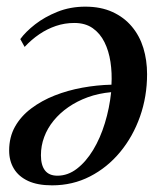

<svg xmlns="http://www.w3.org/2000/svg" viewBox="-20 -543 487 577"><path d="M41 -425.5Q57 -447.5 85.5 -469.8Q114 -492 152.5 -507.5Q191 -523 236.5 -523Q283 -523 318 -507Q353 -491 376.2 -463.2Q399.5 -435.5 410.8 -398.8Q422 -362 422 -320Q422 -253 400.8 -192.8Q379.5 -132.5 341 -86Q302.5 -39.5 250.5 -12.8Q198.5 14 136.5 14Q93 14 64.5 0.8Q36 -12.5 21.8 -36Q7.5 -59.5 7.5 -90.5Q7.5 -131 25.2 -162.5Q43 -194 74 -217.2Q105 -240.5 144.2 -256Q183.5 -271.5 227.5 -279.5Q271.5 -287.5 315 -288.5Q317 -323.5 312 -356.8Q307 -390 294 -416.2Q281 -442.5 258.8 -458.2Q236.5 -474 203.5 -474Q174.5 -474 148 -465Q121.5 -456 98 -440Q74.5 -424 54 -402ZM152.5 -15Q184 -15 211.2 -36Q238.5 -57 260 -92.5Q281.5 -128 295.2 -173Q309 -218 314 -266Q276 -262.5 243.8 -250.8Q211.5 -239 185.5 -221Q159.5 -203 141 -180.2Q122.5 -157.5 112.8 -131.2Q103 -105 103 -76.5Q103 -46.5 115.2 -30.8Q127.5 -15 152.5 -15Z"/></svg>

Font: Merriweather 120pt
Style: Italic
Weight: 400
Italic angle: -7.8°
Version: Version 2.101